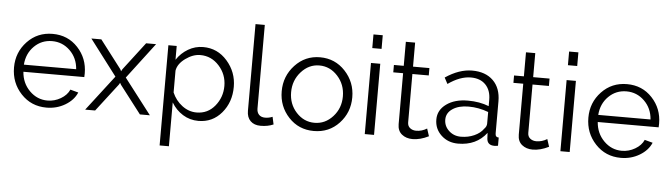

<svg xmlns="http://www.w3.org/2000/svg" viewBox="-54 -959 4901 1401"><g transform="rotate(5 2397.0 -258.5)"><path d="M300 10Q188 10 113.5 -69.5Q39 -149 39 -262Q39 -373 113.5 -451.5Q188 -530 299 -530Q411 -530 484 -451.5Q557 -373 557 -263Q557 -240 556 -236H110Q116 -153 171.5 -97.5Q227 -42 303 -42Q354 -42 399.5 -68.5Q445 -95 463 -136L522 -120Q498 -63 436.5 -26.5Q375 10 300 10ZM109 -288H492Q486 -370 431 -423.5Q376 -477 300 -477Q223 -477 169 -423.5Q115 -370 109 -288Z M583 -521H656L812 -317L820 -302L828 -317L984 -521H1057L858 -259L1057 0H984L828 -203L820 -217L812 -203L656 0H583L782 -259Z M1413 10Q1350 10 1298.5 -22Q1247 -54 1215 -108V213H1147V-521H1208V-420Q1241 -470 1292 -500Q1343 -530 1402 -530Q1507 -530 1578 -449Q1649 -368 1649 -260Q1649 -147 1582.5 -68.5Q1516 10 1413 10ZM1394 -50Q1476 -50 1528 -113.5Q1580 -177 1580 -260Q1580 -345 1523.5 -407.5Q1467 -470 1386 -470Q1332 -470 1277.5 -430.5Q1223 -391 1215 -341V-181Q1240 -123 1288.5 -86.5Q1337 -50 1394 -50Z M1767 -95V-730H1835V-118Q1835 -89 1851 -72.5Q1867 -56 1896 -56Q1923 -56 1950 -67L1962 -12Q1921 6 1868 6Q1821 6 1794 -20.5Q1767 -47 1767 -95Z M2258 10Q2147 10 2073.5 -69Q2000 -148 2000 -259Q2000 -370 2074.5 -450Q2149 -530 2258 -530Q2368 -530 2442.5 -450Q2517 -370 2517 -259Q2517 -148 2443.5 -69Q2370 10 2258 10ZM2258 -470Q2181 -470 2125 -407.5Q2069 -345 2069 -258Q2069 -171 2124.5 -110.5Q2180 -50 2258 -50Q2336 -50 2392 -111.5Q2448 -173 2448 -260Q2448 -347 2392 -408.5Q2336 -470 2258 -470Z M2699 0H2631V-521H2699ZM2699 -630H2631V-730H2699Z M3081 -80 3099 -25Q3037 6 2981 6Q2934 6 2902.5 -19.5Q2871 -45 2871 -94V-467H2799V-521H2871V-697H2939V-521H3059V-467H2939V-113Q2939 -86 2957.5 -71.5Q2976 -57 3002 -57Q3044 -57 3081 -80Z M3315 10Q3241 10 3191.5 -36.5Q3142 -83 3142 -152Q3142 -221 3203 -265Q3264 -309 3360 -309Q3446 -309 3514 -282V-329Q3514 -398 3475 -438.5Q3436 -479 3367 -479Q3288 -479 3200 -417L3176 -462Q3277 -530 3372 -530Q3470 -530 3526 -475Q3582 -420 3582 -323V-88Q3582 -60 3607 -60V0Q3591 3 3581 3Q3528 3 3525 -46L3523 -87Q3449 10 3315 10ZM3331 -42Q3384 -42 3428.5 -62Q3473 -82 3496 -115Q3514 -133 3514 -154V-239Q3443 -266 3369 -266Q3297 -266 3252 -236Q3207 -206 3207 -157Q3207 -109 3243 -75.5Q3279 -42 3331 -42Z M3961 -80 3979 -25Q3917 6 3861 6Q3814 6 3782.5 -19.5Q3751 -45 3751 -94V-467H3679V-521H3751V-697H3819V-521H3939V-467H3819V-113Q3819 -86 3837.5 -71.5Q3856 -57 3882 -57Q3924 -57 3961 -80Z M4132 0H4064V-521H4132ZM4132 -630H4064V-730H4132Z M4507 10Q4395 10 4320.5 -69.5Q4246 -149 4246 -262Q4246 -373 4320.5 -451.5Q4395 -530 4506 -530Q4618 -530 4691 -451.5Q4764 -373 4764 -263Q4764 -240 4763 -236H4317Q4323 -153 4378.5 -97.5Q4434 -42 4510 -42Q4561 -42 4606.5 -68.5Q4652 -95 4670 -136L4729 -120Q4705 -63 4643.5 -26.5Q4582 10 4507 10ZM4316 -288H4699Q4693 -370 4638 -423.5Q4583 -477 4507 -477Q4430 -477 4376 -423.5Q4322 -370 4316 -288Z"/></g></svg>

Font: Raleway
Style: Regular
Weight: 400
Designer: Matt McInerney, Pablo Impallari, Rodrigo Fuenzalida
Foundry: Matt McInerney, Pablo Impallari, Rodrigo Fuenzalida
Version: Version 1.000;PS 001.001;hotconv 1.0.56; ttfautohint (v1.5)